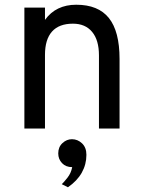

<svg xmlns="http://www.w3.org/2000/svg" viewBox="-20 -543 603 811"><path d="M83 0V-511H170V-459Q193.5 -491.5 226.5 -507.2Q259.5 -523 302 -523Q395 -523 440 -466.8Q485 -410.5 485 -294V0H398V-309Q398 -373.5 369.2 -408.2Q340.5 -443 288 -443Q229.5 -443 199.8 -409.8Q170 -376.5 170 -311V0ZM267 248 241 235Q250 226.5 265 207.5Q280 188.5 285 163Q258 163 242 146Q226 129 226 105Q226 78 243.8 61.5Q261.5 45 284 45Q308 45 326.5 62.5Q345 80 345 111Q345 151.5 325.5 186.2Q306 221 267 248Z"/></svg>

Font: Overpass
Style: Regular
Weight: 400
Designer: Delve Withrington, Dave Bailey, Thomas Jockin
Foundry: Delve Fonts LLC
Version: Version 4.000